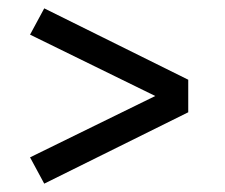

<svg xmlns="http://www.w3.org/2000/svg" viewBox="-20 -570 540 460"><path d="M86 -130 52 -193 352 -340 52 -487 86 -550 431 -379V-301Z"/></svg>

Font: Iosevka Gothic
Style: Regular
Weight: 400
Monospace: yes
Designer: Belleve Invis
Foundry: Belleve Invis
Version: Version 15.5.1; ttfautohint (v1.8.4)